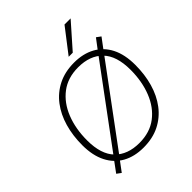

<svg xmlns="http://www.w3.org/2000/svg" viewBox="-257 -1088 1266 1266"><g transform="rotate(-45 375.5 -455.5)"><path d="M357 8Q273 8 211.5 -26Q150 -60 116 -126.5Q82 -193 82 -289Q82 -378 104 -455Q126 -532 170 -590Q214 -648 279 -680.5Q344 -713 429 -713Q513 -713 575 -679Q637 -645 670.5 -579Q704 -513 704 -416Q704 -327 682 -250Q660 -173 616 -115Q572 -57 507.5 -24.5Q443 8 357 8ZM359 -33Q457 -33 523.5 -83.5Q590 -134 624.5 -221Q659 -308 659 -416Q659 -546 597.5 -609Q536 -672 426 -672Q329 -672 262.5 -621.5Q196 -571 161.5 -484.5Q127 -398 127 -289Q127 -159 188.5 -96Q250 -33 359 -33ZM137 24 107 2 165 -77 182 -99 574 -629 590 -651 649 -729 679 -707 620 -628 604 -606 212 -76 195 -54ZM431 -765 562 -935H619L469 -765Z"/></g></svg>

Font: Nunito Sans 12pt ExtraLight
Style: Italic
Weight: 200
Italic angle: -9°
Designer: Vernon Adams
Foundry: Vernon Adams
Version: Version 3.101;gftools[0.9.27]